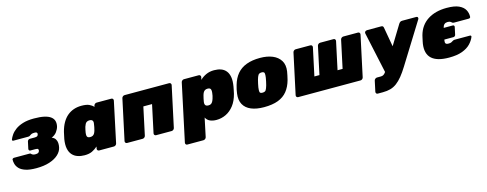

<svg xmlns="http://www.w3.org/2000/svg" viewBox="-27 -1234 5402 2130"><g transform="rotate(-15 2674.5 -169.5)"><path d="M249 10Q171 10 124 -6Q77 -22 54 -47Q31 -72 23.5 -99.5Q16 -127 17 -149Q16 -156 23.5 -161Q31 -166 37 -166H212Q225 -166 229 -162Q233 -158 237 -154Q242 -150 250.5 -146Q259 -142 279 -142Q302 -142 312 -149.5Q322 -157 325 -171Q327 -182 321.5 -189.5Q316 -197 290 -197H233Q224 -197 219.5 -204Q215 -211 216 -219L234 -302Q236 -310 243.5 -317Q251 -324 260 -324H317Q340 -324 348.5 -331Q357 -338 359 -350Q361 -358 358.5 -364Q356 -370 349 -373Q342 -376 329 -376Q310 -376 300 -373Q290 -370 280 -363Q274 -359 268 -355Q262 -351 249 -351H80Q73 -351 69 -356Q65 -361 68 -368Q76 -390 95 -418Q114 -446 148 -471.5Q182 -497 234.5 -513.5Q287 -530 363 -530Q434 -530 480.5 -519.5Q527 -509 553.5 -489Q580 -469 588 -441.5Q596 -414 589 -380Q582 -350 560.5 -320Q539 -290 499 -273Q527 -263 540 -242.5Q553 -222 554.5 -197.5Q556 -173 551 -149Q542 -104 503.5 -68Q465 -32 400.5 -11Q336 10 249 10Z M803 10Q760 10 723.5 -2.5Q687 -15 662.5 -42.5Q638 -70 629 -114Q620 -158 630 -221Q635 -244 638.5 -261Q642 -278 647 -300Q662 -359 687 -402.5Q712 -446 745.5 -474Q779 -502 820 -516Q861 -530 908 -530Q965 -530 996 -516Q1027 -502 1046 -480L1049 -493Q1051 -504 1060.5 -512Q1070 -520 1081 -520H1250Q1261 -520 1267.5 -512Q1274 -504 1272 -493L1173 -27Q1171 -16 1161.5 -8Q1152 0 1141 0H971Q960 0 953.5 -8Q947 -16 949 -27L954 -50Q924 -23 889.5 -6.5Q855 10 803 10ZM914 -169Q933 -169 945 -176Q957 -183 964.5 -196Q972 -209 977 -227Q983 -250 986 -264.5Q989 -279 992 -301Q995 -317 992 -328Q989 -339 979.5 -345Q970 -351 953 -351Q935 -351 923 -344Q911 -337 904 -324Q897 -311 891 -293Q887 -278 883 -260Q879 -242 877 -227Q875 -209 876.5 -196Q878 -183 887 -176Q896 -169 914 -169Z M1292 0Q1281 0 1274.5 -8Q1268 -16 1270 -27L1370 -493Q1372 -504 1381.5 -512Q1391 -520 1402 -520H1914Q1925 -520 1931.5 -512Q1938 -504 1936 -493L1836 -27Q1834 -16 1824.5 -8Q1815 0 1804 0H1625Q1614 0 1607.5 -8Q1601 -16 1603 -27L1671 -345H1571L1503 -27Q1501 -16 1491.5 -8Q1482 0 1471 0Z M1933 190Q1922 190 1916 182Q1910 174 1912 163L2052 -493Q2054 -504 2063.5 -512Q2073 -520 2084 -520H2254Q2265 -520 2271.5 -512Q2278 -504 2276 -493L2269 -463Q2298 -492 2339 -511Q2380 -530 2432 -530Q2476 -530 2510.5 -517.5Q2545 -505 2567.5 -477.5Q2590 -450 2597.5 -406Q2605 -362 2594 -299Q2590 -277 2586.5 -260Q2583 -243 2578 -220Q2558 -142 2518.5 -91Q2479 -40 2427 -15Q2375 10 2317 10Q2275 10 2243.5 -4Q2212 -18 2196 -50L2151 163Q2149 174 2139 182Q2129 190 2118 190ZM2272 -169Q2291 -169 2302 -176Q2313 -183 2320.5 -196Q2328 -209 2334 -227Q2339 -242 2343 -260Q2347 -278 2348 -293Q2350 -311 2348 -324Q2346 -337 2337.5 -344Q2329 -351 2310 -351Q2292 -351 2280 -344Q2268 -337 2260.5 -324Q2253 -311 2248 -293Q2242 -271 2239 -256.5Q2236 -242 2232 -219Q2230 -203 2233 -192Q2236 -181 2245.5 -175Q2255 -169 2272 -169Z M2864 10Q2777 10 2717 -15Q2657 -40 2629.5 -90Q2602 -140 2612 -213Q2615 -236 2620 -260.5Q2625 -285 2632 -307Q2653 -381 2694.5 -430.5Q2736 -480 2802 -505Q2868 -530 2959 -530Q3041 -530 3101.5 -505Q3162 -480 3192.5 -430.5Q3223 -381 3212 -307Q3208 -285 3203 -260.5Q3198 -236 3192 -213Q3172 -140 3132 -90Q3092 -40 3026.5 -15Q2961 10 2864 10ZM2888 -150Q2917 -150 2927.5 -166.5Q2938 -183 2948 -218Q2952 -233 2958 -260Q2964 -287 2966 -302Q2971 -335 2967.5 -352.5Q2964 -370 2935 -370Q2907 -370 2896 -352.5Q2885 -335 2876 -302Q2872 -287 2866 -260Q2860 -233 2858 -218Q2853 -183 2856.5 -166.5Q2860 -150 2888 -150Z M3257 0Q3246 0 3239.5 -8Q3233 -16 3235 -27L3335 -493Q3337 -504 3346.5 -512Q3356 -520 3367 -520H3536Q3547 -520 3553.5 -512Q3560 -504 3558 -493L3490 -175H3548L3616 -493Q3618 -504 3627.5 -512Q3637 -520 3648 -520H3802Q3813 -520 3819.5 -512Q3826 -504 3824 -493L3756 -175H3814L3882 -493Q3884 -504 3893.5 -512Q3903 -520 3914 -520H4083Q4094 -520 4100.5 -512Q4107 -504 4105 -493L4005 -27Q4003 -16 3993.5 -8Q3984 0 3973 0Z M4120 191Q4109 191 4103 183Q4097 175 4099 164L4125 43Q4127 32 4137 24Q4147 16 4158 16H4200Q4215 16 4226 11.5Q4237 7 4247 -3.5Q4257 -14 4268 -33L4551 -496Q4558 -507 4567 -513.5Q4576 -520 4591 -520H4752Q4762 -520 4766.5 -515Q4771 -510 4771 -502Q4771 -494 4767 -489L4478 -24Q4441 36 4407.5 77Q4374 118 4340 143.5Q4306 169 4267 180Q4228 191 4179 191ZM4263 -7 4159 -489Q4156 -502 4165 -511Q4168 -515 4174.5 -517.5Q4181 -520 4189 -520H4350Q4365 -520 4370 -512Q4375 -504 4376 -496L4436 -156Z M4989 10Q4852 10 4791 -45.5Q4730 -101 4746 -213Q4747 -219 4751 -239.5Q4755 -260 4760 -281Q4765 -302 4766 -307Q4796 -416 4884 -473Q4972 -530 5103 -530Q5193 -530 5242.5 -507Q5292 -484 5312 -447Q5332 -410 5330 -368Q5330 -360 5324 -355.5Q5318 -351 5310 -351H5141Q5134 -351 5129.5 -352.5Q5125 -354 5122 -356Q5110 -367 5100.5 -371.5Q5091 -376 5071 -376Q5050 -376 5035.5 -363.5Q5021 -351 5016 -328V-324H5120Q5129 -324 5133.5 -317.5Q5138 -311 5136 -302L5118 -219Q5117 -210 5109.5 -203.5Q5102 -197 5093 -197H4989L4987 -191Q4982 -165 4989.5 -153.5Q4997 -142 5021 -142Q5044 -142 5053.5 -146.5Q5063 -151 5079 -161Q5083 -163 5088 -164.5Q5093 -166 5100 -166H5275Q5282 -166 5285.5 -161Q5289 -156 5287 -149Q5271 -108 5236 -71.5Q5201 -35 5141 -12.5Q5081 10 4989 10Z"/></g></svg>

Font: Rubik Black
Style: Italic
Weight: 900
Italic angle: -12°
Designer: Hubert and Fischer
Foundry: Hubert and Fischer
Version: Version 2.300;gftools[0.9.30]